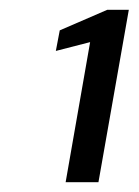

<svg xmlns="http://www.w3.org/2000/svg" viewBox="-20 -724 283 392"><path d="M114 -352 164 -638 94 -620 102 -662 199 -704H243L181 -352Z"/></svg>

Font: DM Sans 36pt
Style: Italic
Weight: 400
Italic angle: -10°
Designer: Colophon Foundry, Jonny Pinhorn
Foundry: Colophon Foundry
Version: Version 4.004;gftools[0.9.30]